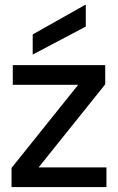

<svg xmlns="http://www.w3.org/2000/svg" viewBox="-20 -761 482 781"><path d="M27 0V-78L298 -416H32V-496H408V-418L137 -80H413V0ZM113 -539V-621L326 -741H329V-653Z"/></svg>

Font: DM Sans 36pt Medium
Style: Regular
Weight: 500
Designer: Colophon Foundry, Jonny Pinhorn
Foundry: Colophon Foundry
Version: Version 4.004;gftools[0.9.30]